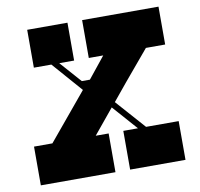

<svg xmlns="http://www.w3.org/2000/svg" viewBox="-78 -782 898 864"><g transform="rotate(-10 370.5 -350.0)"><path d="M613 -527H701V-700H352V-527H418L340 -430H303L217 -527H285V-700H101V-527H181L301 -390L124 -177H40V0H381V-177H322L415 -290L515 -177H448V0H701V-177H552L433 -311L498 -390Z"/></g></svg>

Font: Space Cowgirl Black
Style: Regular
Weight: 900
Designer: Valery Marier
Foundry: Valery Marier
Version: Version 1.000;hotconv 1.0.109;makeotfexe 2.5.65596